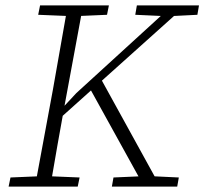

<svg xmlns="http://www.w3.org/2000/svg" viewBox="-20 -694 760 714"><path d="M12 0 19 -34 137 -39H155L276 -34L269 0ZM110 0 177 -362Q191 -440 204.5 -518Q218 -596 232 -674H289L222 -312Q208 -234 194 -156Q180 -78 167 0ZM122 -639 129 -674H385L378 -639L263 -634H244ZM185 -238 184 -290H210L264 -348L621 -674H671ZM516 0 311 -371 353 -405 576 0ZM396 0 402 -34 516 -39H539L645 -34L639 0ZM483 -639 489 -674H720L714 -639L615 -634H593Z"/></svg>

Font: Source Serif 4 Light
Style: Italic
Weight: 300
Italic angle: -12°
Designer: Frank Grießhammer
Foundry: Adobe Systems Incorporated
Version: Version 4.004;hotconv 1.0.116;makeotfexe 2.5.65601